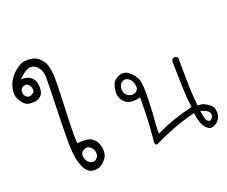

<svg xmlns="http://www.w3.org/2000/svg" viewBox="-134 -704 1247 1053"><g transform="rotate(-20 490.0 -177.5)"><path d="M254.4 168.5Q283.7 168.5 306.2 147.5Q330.6 124.5 334 103.5Q335.4 94.7 335.4 83.3Q335.4 71.8 332 57.1Q326.7 34.2 309.3 16.6Q292 -1 269.5 -2.9Q255.4 -4.4 243.4 -4.4Q231.4 -4.4 213.9 -2.9L212.9 -9.8Q211.4 -23.9 211.4 -65.7Q211.4 -107.4 216.1 -214.8Q220.7 -322.3 220.7 -371.6Q220.7 -392.1 219.7 -401.9Q216.8 -433.1 210 -456.5Q202.6 -479.5 183.1 -499Q163.6 -518.6 140.1 -522.5Q123.5 -525.4 112.8 -525.4Q102.1 -525.4 94.2 -524.4Q77.1 -522 60.1 -511.2Q40.5 -499 23.4 -481.2Q6.3 -463.4 -5.4 -440.9Q-16.6 -418.9 -19.5 -391.1Q-20 -385.3 -20 -379.9Q-20 -360.4 -13.2 -346.2Q-2.9 -325.7 11 -311.8Q24.9 -297.9 42.5 -296.4Q49.8 -295.9 54.7 -295.9Q59.6 -295.9 65.7 -295.9Q71.8 -295.9 78.4 -297.1Q85 -298.3 88.6 -299.8Q92.3 -301.3 95.7 -302.7Q103.5 -307.1 109.9 -313.5Q122.6 -326.7 124 -345.2Q125 -353.5 125 -360.4Q125 -373.5 123 -385.3Q120.6 -402.8 103 -419.4Q85.4 -436 59.6 -437L42 -437.5L55.2 -449.7Q90.3 -482.4 116.2 -482.4Q136.7 -482.4 154.8 -462.9Q175.8 -440.4 176.3 -402.8Q176.3 -399.4 176.3 -395Q176.3 -353.5 172.6 -234.9Q168.9 -116.2 168.9 -44.4Q168.9 -20.5 169.4 -0.5Q170.9 77.1 193.4 124.5Q213.9 168.5 249.5 168.5ZM260.3 122.6Q244.1 122.6 233.4 111.8Q226.6 105 221.9 93.3Q217.3 81.5 217.3 71.8Q217.3 54.2 232.4 44.4Q243.2 37.6 254.4 37.6Q266.6 37.6 277.8 49.3Q292 63 293.5 83Q293.5 84.5 293.5 86.4Q293.5 107.4 273.9 120.1L272.9 121.1Q265.6 122.6 260.3 122.6ZM53.7 -333.5Q44.4 -333.5 35.6 -341.8Q24.4 -353.5 24.4 -368.7Q24.4 -387.2 38.6 -395.5Q46.9 -400.4 56.2 -400.4Q65.4 -400.4 73.7 -392.1L78.6 -386.2Q85.9 -374.5 85.9 -361.3Q85.9 -356 84 -348.6L82.5 -347.2Q66.4 -333.5 53.7 -333.5Z M975.1 56.6Q957 41.5 942.6 35.2Q928.2 28.8 911.1 28.8H904.3Q900.9 -18.1 898.4 -38.1Q896 -58.1 894 -240.2V-240.7Q894.5 -243.7 894.5 -245.6Q894.5 -252.9 890.6 -257.8L879.4 -263.7Q877.4 -263.7 876 -263.7Q868.2 -263.7 861.8 -257.8Q857.9 -252 856.9 -244.6Q860.8 -59.6 862.8 -41.5Q864.7 -23.4 870.1 24.9Q831.1 34.7 810.5 40.5Q780.8 49.8 762.2 55.7Q715.8 71.3 662.1 96.7L651.9 101.6V89.8Q651.9 50.3 655.3 22Q658.7 -5.4 661.1 -85.4Q662.1 -110.8 662.1 -131.3Q662.1 -175.3 658.2 -195.8Q653.3 -225.1 630.4 -249.5Q617.7 -262.7 607.9 -269Q598.1 -275.4 590.8 -276.9Q583.5 -278.3 580.1 -278.3Q568.4 -278.3 560.1 -275.4Q545.4 -270 532.2 -259.3Q520 -249.5 515.6 -235.4Q511.2 -221.2 508.3 -202.6Q507.3 -195.8 507.3 -187Q507.3 -178.2 510.3 -167.5Q514.6 -150.4 531.2 -133.8Q547.4 -117.7 569.8 -115.7Q576.2 -115.2 581.5 -115.2Q599.1 -115.2 614.3 -119.1L623.5 -122.1Q621.6 5.4 618.7 42L611.8 127Q610.8 131.8 610.8 136Q610.8 140.1 611.8 143.1Q612.8 148.4 614.3 150.4Q617.2 152.8 622.1 152.8Q623 152.8 624 152.8Q683.1 124 738.8 102.5Q794.4 81.1 863.3 63L871.6 61L872.6 69.3Q875.5 93.3 882.3 114.3Q889.2 135.3 902.8 151.9L906.7 155.8Q917.5 167 933.6 169.4Q958.5 165.5 975.3 147.5Q992.2 129.4 992.2 99.9Q992.2 70.3 975.1 56.6ZM959.5 102.5Q959.5 119.6 941.9 129.4L939.5 130.9L936.5 129.9Q923.3 126 918.5 113.3Q914.6 103.5 909.7 73.2L907.7 61Q928.2 68.4 932.1 70.3Q936 72.3 938 73.2Q939.9 74.2 941.9 75.4Q943.8 76.7 945.3 77.6Q950.7 81.5 953.6 85.4Q959.5 93.8 959.5 102.5ZM589.4 -149.4Q586.4 -149.4 584 -149.7Q581.5 -149.9 578.6 -150.6Q575.7 -151.4 573.2 -152.3Q542.5 -163.1 542.5 -197.3Q542.5 -218.3 555.2 -231.4Q562.5 -238.3 572.3 -240.7Q575.7 -241.7 580.1 -241.7Q584.5 -241.7 589.8 -239.7Q598.6 -236.3 606.9 -228Q623.5 -210.9 624.5 -175.8V-173.8Q619.6 -165 614.7 -159.7Q604.5 -149.4 589.4 -149.4Z"/></g></svg>

Font: Bakudai
Style: ExtraLight
Weight: 200
Version: Version 1.48